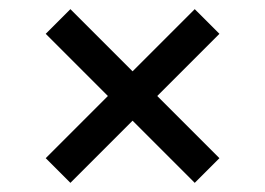

<svg xmlns="http://www.w3.org/2000/svg" viewBox="-20 -531 580 420"><path d="M270 -267 134 -131 80 -185 216 -321 80 -457 134 -511 270 -375 406 -511 460 -457 324 -321 460 -185 406 -131Z"/></svg>

Font: Carrois Gothic
Style: Regular
Weight: 400
Designer: Ralph du Carrois
Foundry: Ralph du Carrois
Version: Version 1.001